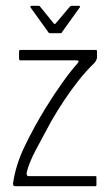

<svg xmlns="http://www.w3.org/2000/svg" viewBox="-20 -645 386 665"><path d="M25 -9Q34 -73 65.5 -138.5Q97 -204 138 -271Q167 -318 195.5 -358Q224 -398 248 -425Q252 -430 252.5 -432.5Q253 -435 246 -436H51Q49 -436 47.5 -437.5Q46 -439 46 -440V-467Q46 -470 47.5 -471Q49 -472 51 -472H310Q315 -472 315.5 -470.5Q316 -469 316 -465V-446Q316 -441 312 -434Q308 -427 304 -424Q279 -400 252 -366Q225 -332 201 -295.5Q177 -259 158 -226Q129 -173 105 -127.5Q81 -82 73 -50Q72 -46 72.5 -40.5Q73 -35 80 -35H310Q312 -35 313 -34.5Q314 -34 314 -31V-5Q314 -2 313 -1Q312 0 309 0H32Q29 0 27 -2Q25 -4 25 -9ZM153 -530Q149 -530 147 -534L86 -619Q85 -621 85.5 -623Q86 -625 90 -625H113Q118 -625 119 -622L166 -564Q170 -560 173 -564L222 -622Q225 -625 229 -625H253Q256 -625 257 -623Q258 -621 256 -619L195 -534Q194 -530 189 -530Z"/></svg>

Font: Glory Thin ExtraLight
Style: Regular
Weight: 250
Version: Version 1.011